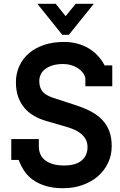

<svg xmlns="http://www.w3.org/2000/svg" viewBox="-20 -971 631 1007"><path d="M427.7 -518.6V-562Q423.8 -578.1 412.8 -591.8Q401.9 -605.5 386.2 -615Q370.6 -624.5 351.3 -629.9Q332 -635.3 312.5 -635.3Q278.8 -635.3 254.9 -627.7Q231 -620.1 215.6 -607.7Q200.2 -595.2 193.1 -579.1Q186 -563 186 -546.4Q186 -527.3 190.7 -513.7Q195.3 -500 203.6 -490.2Q211.9 -480.5 224.1 -473.4Q236.3 -466.3 252 -460.4Q261.7 -456.5 271.5 -453.9Q281.2 -451.2 290.5 -447.8L383.8 -417Q426.8 -402.8 460.7 -384.3Q494.6 -365.7 518.1 -340.3Q541.5 -314.9 553.7 -281.7Q565.9 -248.5 565.9 -204.6Q565.9 -156.7 546.6 -116.2Q527.3 -75.7 493.4 -46.4Q459.5 -17.1 412.8 -0.5Q366.2 16.1 311.5 16.1Q257.3 16.1 217.8 3.7Q178.2 -8.8 150.6 -29.3Q123 -49.8 105.7 -76.7Q88.4 -103.5 78.1 -132.3H39.1V-241.7H183.6V-204.6Q183.6 -154.8 218.8 -128.9Q253.9 -103 316.4 -103Q376.5 -103 407.7 -128.9Q439 -154.8 439 -199.2Q439 -223.6 429 -241.2Q418.9 -258.8 402.6 -271.5Q386.2 -284.2 365.7 -292.7Q345.2 -301.3 324.2 -307.1L222.7 -336.4Q187.5 -346.7 158.2 -363.5Q128.9 -380.4 107.9 -405.3Q86.9 -430.2 75.2 -463.4Q63.5 -496.6 63.5 -540Q63.5 -584.5 80.6 -623Q97.7 -661.6 130.1 -690.2Q162.6 -718.8 209.5 -734.9Q256.3 -751 315.4 -751Q353.5 -751 386 -742.2Q418.5 -733.4 445.3 -717.3Q472.2 -701.2 493.2 -678.5Q514.2 -655.8 528.8 -627.9H568.8V-518.6ZM341.3 -788.6H306.6L175.8 -951.2H272L324.2 -886.2L377 -951.2H472.2Z"/></svg>

Font: Twentytwelve Slab
Style: TwentytwelveSlab
Weight: 700
Designer: Domenico Catapano
Version: Version 1.00 2012